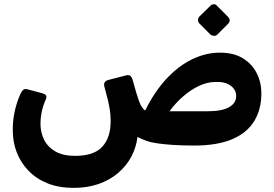

<svg xmlns="http://www.w3.org/2000/svg" viewBox="-20 -701 1328 930"><path d="M337 209Q266 209 211.5 187.5Q157 166 119 127Q81 88 61.5 38Q42 -12 42 -68Q41 -110 49.5 -153Q58 -196 75 -237Q83 -256 91 -264.5Q99 -273 115 -268L182 -250Q201 -245 204 -237Q207 -229 200 -215Q187 -185 181.5 -156.5Q176 -128 176 -103Q176 -59 194 -23.5Q212 12 249 33Q286 54 344 54Q436 54 476.5 8.5Q517 -37 516 -117Q516 -141 512.5 -165Q509 -189 502.5 -216.5Q496 -244 486 -280Q478 -307 506 -314L591 -336Q605 -339 611.5 -333.5Q618 -328 622 -316L640 -252Q649 -222 657.5 -201Q666 -180 683 -165Q727 -255 785 -318Q843 -381 910 -413.5Q977 -446 1044 -446Q1113 -446 1157.5 -418Q1202 -390 1224 -345.5Q1246 -301 1246 -249Q1246 -170 1210.5 -113Q1175 -56 1103 -26Q1031 4 921 4Q862 4 818.5 1Q775 -2 743 -6.5Q711 -11 687.5 -19.5Q664 -28 646 -38Q640 13 616 58Q592 103 552 137Q512 171 458 190Q404 209 337 209ZM801 -162H985Q1054 -162 1089 -181.5Q1124 -201 1124 -236Q1124 -267 1096.5 -286.5Q1069 -306 1025 -304Q984 -304 944 -285Q904 -266 867.5 -234.5Q831 -203 801 -162ZM1032 -533Q1026 -527 1016 -527.5Q1006 -528 999 -534L946 -587Q939 -595 939 -604Q939 -613 946 -621L999 -673Q1006 -680 1015.5 -680.5Q1025 -681 1031 -673L1083 -621Q1101 -602 1085 -586Z"/></svg>

Font: Rubik
Style: Bold
Weight: 700
Designer: Hubert and Fischer
Foundry: Hubert and Fischer
Version: Version 2.300;gftools[0.9.30]